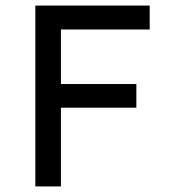

<svg xmlns="http://www.w3.org/2000/svg" viewBox="-20 -670 620 690"><path d="M107 0V-650H518V-564H199V-368H470V-283H199V0Z"/></svg>

Font: Sometype Mono Medium
Style: Regular
Weight: 500
Monospace: yes
Designer: Ryoichi Tsunekawa
Foundry: Dharma Type
Version: Version 1.000; ttfautohint (v1.8.3)